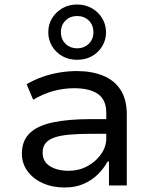

<svg xmlns="http://www.w3.org/2000/svg" viewBox="-20 -822 676 851"><path d="M266 9Q212 9 169 -10.5Q126 -30 101.5 -64Q77 -98 77 -141Q77 -198 111.5 -231.5Q146 -265 214 -279.5Q282 -294 382 -294H466V-229H388Q332 -229 290.5 -225.5Q249 -222 222.5 -213Q196 -204 182.5 -188Q169 -172 169 -146Q169 -105 202 -85Q235 -65 284 -65Q329 -65 366.5 -85Q404 -105 427.5 -138Q451 -171 451 -209V-322Q451 -380 414 -405.5Q377 -431 309 -431Q264 -431 219.5 -419.5Q175 -408 127 -380L98 -449Q131 -468 167.5 -481Q204 -494 243 -500.5Q282 -507 321 -507Q386 -507 436 -487Q486 -467 514 -424.5Q542 -382 542 -314V0H463V-106H457Q441 -77 415 -50.5Q389 -24 352 -7.5Q315 9 266 9ZM322 -557Q285 -557 256.5 -573Q228 -589 211 -617Q194 -645 194 -679Q194 -714 211 -741.5Q228 -769 256.5 -785.5Q285 -802 322 -802Q358 -802 387 -785.5Q416 -769 433 -741Q450 -713 450 -678Q450 -645 433 -617Q416 -589 387.5 -573Q359 -557 322 -557ZM322 -608Q353 -608 373.5 -628Q394 -648 394 -679Q394 -711 373.5 -731Q353 -751 322 -751Q291 -751 270.5 -731Q250 -711 250 -679Q250 -648 270.5 -628Q291 -608 322 -608Z"/></svg>

Font: Nunito Sans 6pt
Style: Regular
Weight: 400
Version: Version 3.101;gftools[0.9.27]